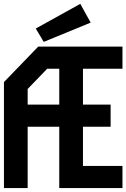

<svg xmlns="http://www.w3.org/2000/svg" viewBox="-20 -952 640 972"><path d="M173.5 -716 0 -536.5V0H120V-310.5H280V0H600V-112H400V-310.5H540V-422.5H400V-604H600V-716ZM120 -501.5 219 -604H280V-422.5H120ZM386.5 -932.5 161 -807.5 201.5 -740 439 -837.5Z"/></svg>

Font: Kode
Style: Regular
Weight: 400
Monospace: yes
Designer: Isa Ozler
Foundry: Kadena LLC
Version: Version 1.000;gftools[0.9.28]